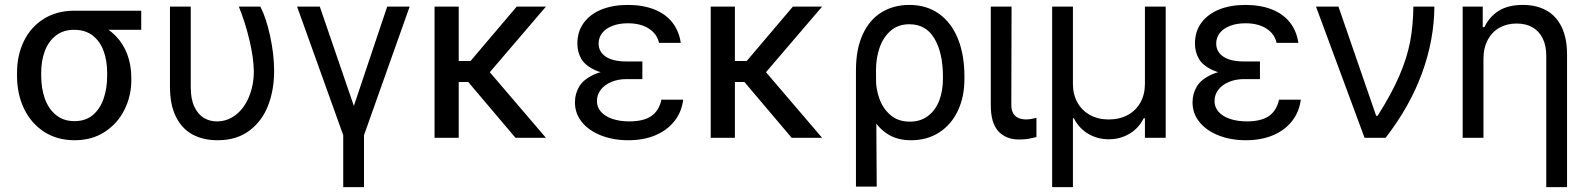

<svg xmlns="http://www.w3.org/2000/svg" viewBox="-20 -557 6421 776"><path d="M279.3 -513.7Q290 -512.7 299.8 -507.3Q309.6 -502 322.3 -491.2Q329.1 -486.3 337.4 -481Q345.7 -475.6 355.5 -470.2Q365.2 -464.8 375 -460Q417 -443.4 447.8 -411.6Q478.5 -379.9 494.6 -336.9Q510.7 -293.9 510.7 -242.2V-232.4Q510.7 -168.9 482.9 -113.3Q455.1 -57.6 403.3 -23.9Q351.6 9.8 281.2 9.8Q210.9 9.8 158.2 -24.4Q105.5 -58.6 77.1 -117.7Q48.8 -176.8 48.8 -251V-262.7Q48.8 -334 76.7 -391.1Q104.5 -448.2 157.2 -481Q210 -513.7 279.3 -513.7ZM281.2 -67.4Q326.2 -67.4 355.5 -92.3Q384.8 -117.2 398.9 -158.7Q413.1 -200.2 413.1 -251V-262.7Q413.1 -311.5 398.9 -350.6Q384.8 -389.6 355 -413.1Q325.2 -436.5 279.3 -436.5Q235.4 -436.5 205.6 -413.1Q175.8 -389.6 161.1 -350.6Q146.5 -311.5 146.5 -262.7V-251Q146.5 -200.2 161.1 -158.7Q175.8 -117.2 206.1 -92.3Q236.3 -67.4 281.2 -67.4ZM550.8 -436.5H279.3V-513.7H550.8Z M751 -530.3V-204.1Q751 -156.2 765.6 -125.5Q780.3 -94.7 803.7 -80.6Q827.1 -66.4 856.4 -66.4Q899.4 -66.4 933.6 -93.3Q967.8 -120.1 986.8 -167Q1005.9 -213.9 1005.9 -269.5Q1004.9 -325.2 987.8 -396.5Q970.7 -467.8 945.3 -530.3H1032.2Q1055.7 -485.4 1071.8 -411.1Q1087.9 -336.9 1087.9 -269.5Q1087.9 -193.4 1063.5 -130.4Q1039.1 -67.4 987.8 -28.8Q936.5 9.8 859.4 9.8Q800.8 9.8 757.8 -13.7Q714.8 -37.1 690.9 -85.4Q667 -133.8 667 -206.1V-530.3Z M1272.5 -530.3 1410.2 -128.9 1544.9 -530.3H1635.7L1451.2 -10.7V199.2H1367.2V-10.7L1180.7 -530.3Z M1834 0H1736.3V-530.3H1834ZM1925.8 -225.6H1802.7L1787.1 -310.5H1881.8L2068.4 -530.3H2186.5ZM1869.1 -229.5 1931.6 -297.9 2186.5 0H2063.5Z M2576.2 -276.4V-237.3H2512.7Q2477.5 -237.3 2450.2 -225.6Q2422.9 -213.9 2407.7 -193.8Q2392.6 -173.8 2392.6 -148.4Q2392.6 -124 2408.7 -105.5Q2424.8 -86.9 2454.6 -76.7Q2484.4 -66.4 2523.4 -66.4Q2581.1 -66.4 2612.3 -87.9Q2643.6 -109.4 2653.3 -154.3H2741.2Q2735.4 -105.5 2706.5 -68.4Q2677.7 -31.2 2629.9 -10.7Q2582 9.8 2519.5 9.8Q2458 9.8 2408.7 -9.8Q2359.4 -29.3 2331.5 -64Q2303.7 -98.6 2303.7 -143.6Q2303.7 -177.7 2320.8 -207Q2337.9 -236.3 2382.3 -256.3Q2426.8 -276.4 2503.9 -276.4ZM2313.5 -380.9Q2313.5 -429.7 2339.4 -464.8Q2365.2 -500 2411.1 -518.6Q2457 -537.1 2517.6 -537.1Q2578.1 -537.1 2624 -519Q2669.9 -501 2697.3 -466.3Q2724.6 -431.6 2731.4 -383.8H2643.6Q2635.7 -419.9 2602.5 -441.4Q2569.3 -462.9 2517.6 -462.9Q2482.4 -462.9 2455.6 -452.6Q2428.7 -442.4 2414.1 -423.8Q2399.4 -405.3 2399.4 -380.9Q2399.4 -347.7 2428.2 -328.1Q2457 -308.6 2512.7 -308.6H2576.2V-253.9H2503.9Q2428.7 -253.9 2386.7 -272.9Q2344.7 -292 2329.1 -319.8Q2313.5 -347.7 2313.5 -380.9Z M2950.2 0H2852.5V-530.3H2950.2ZM3042 -225.6H2918.9L2903.3 -310.5H2998L3184.6 -530.3H3302.7ZM2985.4 -229.5 3047.9 -297.9 3302.7 0H3179.7Z M3655.3 -537.1Q3724.6 -537.1 3774.9 -501.5Q3825.2 -465.8 3851.6 -400.4Q3877.9 -335 3877.9 -248V-238.3Q3877.9 -166 3851.6 -109.9Q3825.2 -53.7 3776.4 -22Q3727.5 9.8 3662.1 9.8Q3610.4 9.8 3573.2 -11.7Q3536.1 -33.2 3511.7 -71.8Q3487.3 -110.4 3466.8 -168.9L3520.5 -234.4Q3520.5 -197.3 3534.2 -158.2Q3547.9 -119.1 3578.6 -92.3Q3609.4 -65.4 3657.2 -65.4Q3701.2 -65.4 3731.4 -88.9Q3761.7 -112.3 3776.4 -151.4Q3791 -190.4 3791 -238.3V-248Q3791 -342.8 3756.8 -400.9Q3722.7 -459 3655.3 -459Q3609.4 -459 3579.1 -432.1Q3548.8 -405.3 3534.7 -363.3Q3520.5 -321.3 3520.5 -273.4L3523.4 197.3H3439.5V-272.5Q3439.5 -359.4 3467.3 -418.9Q3495.1 -478.5 3543.9 -507.8Q3592.8 -537.1 3655.3 -537.1Z M4068.4 -530.3 4067.4 -132.8Q4067.4 -110.4 4076.2 -97.2Q4085 -84 4098.6 -79.1Q4112.3 -74.2 4128.9 -74.2Q4140.6 -74.2 4162.1 -79.1Q4168 -81.1 4168.9 -81.1V-2.9Q4153.3 1 4137.2 3.9Q4121.1 6.8 4098.6 6.8Q4045.9 6.8 4015.1 -26.4Q3984.4 -59.6 3984.4 -131.8V-530.3Z M4232.4 -530.3H4316.4V-217.8Q4316.4 -175.8 4334.5 -143.1Q4352.5 -110.4 4385.3 -92.3Q4418 -74.2 4460.9 -74.2Q4504.9 -74.2 4538.1 -92.3Q4571.3 -110.4 4589.4 -143.1Q4607.4 -175.8 4607.4 -217.8V-530.3H4691.4V0H4607.4V-79.1H4602.5Q4582 -38.1 4544.4 -16.1Q4506.8 5.9 4460.9 5.9Q4416 5.9 4378.4 -16.1Q4340.8 -38.1 4320.3 -79.1H4316.4V199.2H4232.4Z M5072.3 -276.4V-237.3H5008.8Q4973.6 -237.3 4946.3 -225.6Q4918.9 -213.9 4903.8 -193.8Q4888.7 -173.8 4888.7 -148.4Q4888.7 -124 4904.8 -105.5Q4920.9 -86.9 4950.7 -76.7Q4980.5 -66.4 5019.5 -66.4Q5077.1 -66.4 5108.4 -87.9Q5139.6 -109.4 5149.4 -154.3H5237.3Q5231.4 -105.5 5202.6 -68.4Q5173.8 -31.2 5126 -10.7Q5078.1 9.8 5015.6 9.8Q4954.1 9.8 4904.8 -9.8Q4855.5 -29.3 4827.6 -64Q4799.8 -98.6 4799.8 -143.6Q4799.8 -177.7 4816.9 -207Q4834 -236.3 4878.4 -256.3Q4922.9 -276.4 5000 -276.4ZM4809.6 -380.9Q4809.6 -429.7 4835.4 -464.8Q4861.3 -500 4907.2 -518.6Q4953.1 -537.1 5013.7 -537.1Q5074.2 -537.1 5120.1 -519Q5166 -501 5193.4 -466.3Q5220.7 -431.6 5227.5 -383.8H5139.6Q5131.8 -419.9 5098.6 -441.4Q5065.4 -462.9 5013.7 -462.9Q4978.5 -462.9 4951.7 -452.6Q4924.8 -442.4 4910.2 -423.8Q4895.5 -405.3 4895.5 -380.9Q4895.5 -347.7 4924.3 -328.1Q4953.1 -308.6 5008.8 -308.6H5072.3V-253.9H5000Q4924.8 -253.9 4882.8 -272.9Q4840.8 -292 4825.2 -319.8Q4809.6 -347.7 4809.6 -380.9Z M5298.8 -530.3H5389.6L5542 -88.9H5547.9Q5605.5 -179.7 5636.2 -252Q5667 -324.2 5679.2 -388.2Q5691.4 -452.1 5692.4 -530.3H5777.3Q5776.4 -395.5 5727.1 -260.7Q5677.7 -126 5580.1 0H5495.1Z M5975.6 0H5891.6V-530.3H5972.7V-447.3H5979.5Q6000 -490.2 6038.1 -513.7Q6076.2 -537.1 6134.8 -537.1Q6189.5 -537.1 6229.5 -515.1Q6269.5 -493.2 6291.5 -448.2Q6313.5 -403.3 6313.5 -336.9V199.2H6229.5V-331.1Q6229.5 -372.1 6215.3 -401.4Q6201.2 -430.7 6174.3 -446.3Q6147.5 -461.9 6109.4 -461.9Q6071.3 -461.9 6041 -445.3Q6010.7 -428.7 5993.2 -396Q5975.6 -363.3 5975.6 -318.4Z"/></svg>

Font: Pretendard GOV Variable
Style: Regular
Weight: 400
Designer: Base glyphs from Inter by Rasmus Andersson; Hangul glyphs from Noto Sans CJK(Source Han Sans) by Jang Soo-young and Kang
Foundry: Kil Hyung-jin
Version: Version 1.307;Glyphs 3.2 (3192)